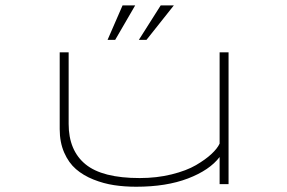

<svg xmlns="http://www.w3.org/2000/svg" viewBox="-20 -700 1090 730"><path d="M389 -548.5 446 -679.5H494L418 -548.5ZM508 -548.5 591 -679.5H641L537 -548.5ZM498 10Q453.5 10 413.8 4Q374 -2 335.2 -17.5Q296.5 -33 268.8 -57Q241 -81 224 -120Q207 -159 207 -209V-501H241V-229Q241 -128 305 -75.5Q369 -23 511 -23Q576 -23 632.5 -37Q689 -51 725.2 -72.2Q761.5 -93.5 784 -114.5Q806.5 -135.5 815 -154V-501H849V0H815V-103Q777 -53 694.8 -21.5Q612.5 10 498 10Z"/></svg>

Font: League Mono Extended Thin
Style: Regular
Weight: 100
Width: 9
Designer: Tyler Finck
Foundry: The League of Moveable Type / Tyler Finck
Version: Version 2.210